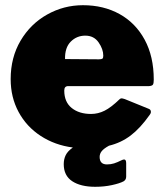

<svg xmlns="http://www.w3.org/2000/svg" viewBox="-20 -560 630 738"><path d="M227 -212Q227 -168 255.5 -145Q284 -122 330 -122Q357 -122 382 -134.5Q407 -147 439 -178Q443 -182 447 -182Q451 -182 460 -179L551 -142Q560 -139 560 -130Q560 -124 555 -118Q519 -67 482 -39Q445 -11 399 0Q379 11 371 21Q363 31 363 43Q363 72 391 72Q406 72 418.5 68Q431 64 447 56Q453 53 457 53Q465 53 465 67V119Q465 131 455 137Q440 145 410 151.5Q380 158 346 158Q290 158 257.5 136.5Q225 115 225 71Q225 52 232.5 36.5Q240 21 260 7Q191 -2 136.5 -37.5Q82 -73 51.5 -129.5Q21 -186 21 -256Q21 -339 59 -403.5Q97 -468 161 -504Q225 -540 299 -540Q378 -540 439.5 -506Q501 -472 536 -407.5Q571 -343 571 -254Q571 -240 568 -235Q565 -230 553 -229H242Q227 -229 227 -212ZM230 -333 360 -332Q370 -332 373.5 -334.5Q377 -337 377 -346Q377 -371 359 -397Q341 -423 308 -423Q275 -423 252 -400Q229 -377 230 -333Z"/></svg>

Font: Libre Franklin Black
Style: Regular
Weight: 900
Designer: Pablo Impallari, Rodrigo Fuenzalida
Foundry: Impallari Type
Version: Version 1.002; ttfautohint (v1.5)